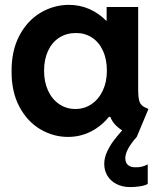

<svg xmlns="http://www.w3.org/2000/svg" viewBox="-20 -552 654 785"><path d="M492.2 94.7Q492.7 114.7 504.6 123.8Q516.6 132.8 534.2 131.8Q559.1 133.3 584 120.1V200.2Q571.3 207 551 210Q530.8 212.9 512.7 212.9Q481 212.9 456.8 200.7Q432.6 188.5 419.4 167Q406.2 145.5 406.2 118.2Q406.2 92.8 418 67.9Q429.7 43 443.8 24.2Q458 5.4 479.5 -19Q442.4 -42.5 431.2 -74.2H425.3Q393.6 -35.2 350.6 -13.7Q307.6 7.8 257.8 7.8Q198.2 7.8 145 -23.4Q91.8 -54.7 59.3 -115.5Q26.9 -176.3 27.3 -260.7Q26.9 -345.2 59.3 -406.5Q91.8 -467.8 145.5 -499.8Q199.2 -531.7 260.7 -532.2Q305.7 -532.2 344.5 -515.4Q383.3 -498.5 413.6 -467.8H416V-523.4H544.9V-178.7Q545.4 -154.3 548.8 -141.4Q552.2 -128.4 560.8 -120.8Q569.3 -113.3 586.9 -106.4L539.1 7.8Q492.7 59.6 492.2 94.7ZM417 -262.7Q417 -310.1 400.6 -345.2Q384.3 -380.4 355.2 -398.9Q326.2 -417.5 290 -417Q252 -417 222.4 -398.2Q192.9 -379.4 176.5 -344.2Q160.2 -309.1 160.2 -262.7Q160.2 -217.3 176.3 -181.9Q192.4 -146.5 221.7 -126.5Q251 -106.4 288.1 -106.4Q325.2 -106.4 354.5 -126.5Q383.8 -146.5 400.4 -181.9Q417 -217.3 417 -262.7Z"/></svg>

Font: Reddit Sans Strawberry
Style: Bold
Weight: 700
Designer: Stephen Hutchings
Foundry: Reddit
Version: Version 1.013